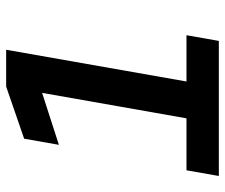

<svg xmlns="http://www.w3.org/2000/svg" viewBox="-74 -660 733 626"><g transform="rotate(-90 293.0 -346.5)"><path d="M32.7 0 51.3 -105.5H220.7L303.7 -576.2L134.3 -521.5L154.3 -634.8L324.2 -693.4H444.3L340.8 -105.5H491.7L473.1 0Z"/></g></svg>

Font: Cascadia Code PL SemiBold
Style: Italic
Weight: 600
Italic angle: -10°
Monospace: yes
Designer: Aaron Bell
Foundry: Saja Typeworks
Version: Version 2404.023; ttfautohint (v1.8.4)